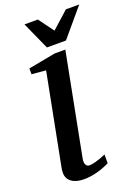

<svg xmlns="http://www.w3.org/2000/svg" viewBox="-177 -1033 820 1121"><g transform="rotate(-20 232.5 -472.5)"><path d="M304.2 -28.8Q267.6 -10.3 225.3 1Q183.1 12.2 144 12.2Q94.2 12.2 66.7 -8.5Q39.1 -29.3 39.1 -64Q39.1 -72.3 39.8 -81.3Q40.5 -90.3 43 -100.1L151.9 -661.1L64 -668.9V-705.1L232.9 -736.8H298.8L175.8 -102.1Q174.3 -93.3 174.6 -84.7Q174.8 -76.2 177.7 -69.1Q180.7 -62 186.5 -57.6Q192.4 -53.2 202.1 -53.2Q213.9 -53.2 241.2 -60.3Q268.6 -67.4 304.2 -83ZM320.3 -785.2H202.1L125 -956.5H208L277.3 -862.3L382.3 -956.5H465.3Z"/></g></svg>

Font: Charis SIL APac
Style: Bold Italic
Weight: 700
Italic angle: -11°
Foundry: SIL International
Version: Version 5.000